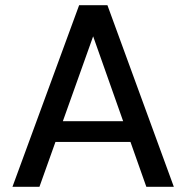

<svg xmlns="http://www.w3.org/2000/svg" viewBox="-20 -720 718 740"><path d="M28 0 285 -700H394L650 0H544L339 -580L132 0ZM144 -173 172 -253H501L528 -173Z"/></svg>

Font: DMSans_18ptMedium
Style: Regular
Weight: 500
Designer: Colophon Foundry, Jonny Pinhorn
Foundry: Colophon Foundry
Version: Version 4.004;gftools[0.9.30]